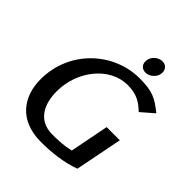

<svg xmlns="http://www.w3.org/2000/svg" viewBox="-233 -1005 1165 1165"><g transform="rotate(45 349.5 -423.0)"><path d="M40 -257C40 -113 121 11 310 11C399 11 495 1 582 -31L642 -335H529L480 -85C428 -72 379 -70 328 -70C200 -70 161 -174 161 -274C161 -450 285 -606 439 -606C516 -606 556 -581 602 -537L683 -607C610 -666 572 -686 462 -686C239 -686 40 -504 40 -257ZM413 -783C413 -755 432 -735 462 -735C496 -735 535 -767 535 -808C535 -836 516 -857 487 -857C452 -857 413 -827 413 -783Z"/></g></svg>

Font: KpSans
Style: BoldItalic
Weight: 700
Italic angle: -11°
Version: Version 0.66